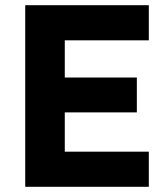

<svg xmlns="http://www.w3.org/2000/svg" viewBox="-20 -718 647 738"><path d="M552 0V-135H229V-286H506V-420H229V-563H552V-698H77V0Z"/></svg>

Font: LVC Sans
Style: Bold
Weight: 700
Designer: Mike Abbink, Paul van der Laan, Pieter van Rosmalen
Foundry: Bold Monday
Version: Version 3.0